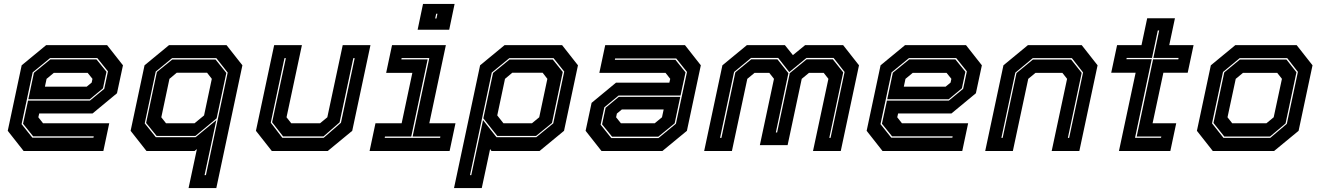

<svg xmlns="http://www.w3.org/2000/svg" viewBox="-20 -770 6732 979"><path d="M526 -540 607 -437 576.5 -294.5 452 -191.5H180L175.5 -172L199.5 -141.5H537L507 0H100.5L19.5 -103L90.5 -437L215.5 -540ZM472 -467 523 -404 505 -319.5 438 -264H124.5L153 -399L236.5 -467ZM476 -474H235.5L146.5 -401L90 -137L145 -68H456.5L458 -75H149L97.5 -139L123 -257H438.5L511.5 -317L530.5 -406ZM427 -398.5H254.5L217.5 -368L209 -328H422L447.5 -349L451.5 -368Z M1083 189H941.5L984 -10L972 0H727L646 -103L717 -437L842 -540H1135L1216 -437ZM1030 123 1141 -400 1083 -473.5H857.5L774 -405L718 -141L774.5 -70.5H977.5L1083 -157.5L1023 123ZM972 -141.5 1020.5 -181.5 1060 -368 1036 -399H881L844 -368L802.5 -172L826.5 -141.5ZM976.5 -77H778.5L725 -143L780 -403L858.5 -466.5H1079L1134 -398L1084.5 -166.5Z M1366 0 1285 -103 1378 -540H1519.5L1441 -172L1465 -141.5H1612L1649 -172L1727.5 -540H1869L1776 -103L1651 0ZM1419.5 -67.5H1630.5L1718.5 -144L1788.5 -473.5H1781.5L1711.5 -146L1629.5 -74.5H1423.5L1367.5 -146.5L1437.5 -473.5H1430.5L1360.5 -144.5Z M2109.5 -618.5 2137 -750H2298L2270.5 -618.5ZM2199 -676H2205.5L2210.5 -700H2204ZM1864.5 0 1894.5 -141.5H2028L2082.5 -398.5H1949L1979 -540H2253.5L2169 -141.5H2302.5L2272.5 0ZM1941.5 -67H2224L2225.5 -74H2084L2169 -474H2028L2026.5 -467H2160.5L2077 -74H1943Z M2295 189 2428 -437 2553 -540H2846L2927 -437L2856 -103L2731 0H2486L2479 -10L2436.5 189ZM2376.5 123H2383L2443 -157.5L2511.5 -70.5H2714.5L2801 -141L2857 -405L2802.5 -473.5H2577L2487.5 -400ZM2547 -141.5H2692.5L2729.5 -172L2771 -368L2747 -399H2592L2555 -368L2515.5 -181.5ZM2515.5 -77 2444.5 -166.5 2494 -398 2578 -466.5H2798.5L2849.5 -403L2794.5 -143L2713.5 -77Z M3047 0 2966 -103 2996.5 -245.5 3121 -348.5H3393L3397.5 -368L3373.5 -398.5H3036L3066 -540H3472.5L3553.5 -437L3482.5 -103L3357.5 0ZM3101 -73 3050 -136 3068 -220.5 3135 -276H3448.5L3420 -141L3336.5 -73ZM3097 -66H3337.5L3426.5 -139L3483 -403L3428 -472H3116.5L3115 -465H3424L3475.5 -401L3450 -283H3134.5L3061.5 -223L3042.5 -134ZM3146 -141.5H3318.5L3355.5 -172L3364 -212H3151L3125.5 -191L3121.5 -172Z M3570.5 0 3663.5 -437 3788.5 -540H3982L4023 -489L4085.5 -540H4279L4360 -437L4267 0H4125.5L4204 -368L4180 -398.5H4105L4068 -368L3996 -30H3854.5L3926.5 -368L3902.5 -398.5H3827.5L3790.5 -368L3712 0ZM3651.5 -67H3658.5L3729.5 -401L3810.5 -467.5H3944L4000 -397L3936 -94.5H3942.5L4007 -397L4093 -467.5H4226.5L4279.5 -401L4208.5 -67H4215L4286.5 -403L4230.5 -474.5H4092L4004.5 -402.5L3948 -474.5H3809.5L3723 -403Z M4905.5 -540 4986.5 -437 4956 -294.5 4831.5 -191.5H4559.5L4555 -172L4579 -141.5H4916.5L4886.5 0H4480L4399 -103L4470 -437L4595 -540ZM4851.5 -467 4902.5 -404 4884.5 -319.5 4817.5 -264H4504L4532.5 -399L4616 -467ZM4855.5 -474H4615L4526 -401L4469.5 -137L4524.5 -68H4836L4837.5 -75H4528.5L4477 -139L4502.5 -257H4818L4891 -317L4910 -406ZM4806.5 -398.5H4634L4597 -368L4588.5 -328H4801.5L4827 -349L4831 -368Z M5003.5 0 5096.5 -437 5221.5 -540H5495.5L5576.5 -437L5483.5 0H5342.5L5421 -368L5397 -398.5H5260L5223 -368L5144.5 0ZM5086 -67H5092.5L5163 -397.5L5247 -466.5H5441.5L5495.5 -398.5L5425 -67H5431.5L5502.5 -400.5L5445.5 -473.5H5246L5157 -399.5Z M5685.5 0 5770.5 -399H5646L5676 -540H5800.5L5829.5 -677H5971L5942 -540H6066L6036 -399H5912L5857 -141.5H5977.5L5947.5 0ZM5767.5 -67.5H5900L5901.5 -74H5776L5859.5 -467.5H5988L5989.5 -474.5H5861L5890.5 -614.5H5883.5L5854 -474.5H5725L5723.5 -468H5852.5Z M6164 0 6083 -103 6154 -437 6279 -540H6591.5L6672.5 -437L6601.5 -103L6476.5 0ZM6218.5 -67H6457L6541.5 -138.5L6598 -403.5L6543.5 -473.5H6301L6216 -403L6160 -141ZM6222.5 -74 6167.5 -143 6222.5 -401 6302 -466.5H6539.5L6590.5 -401.5L6535 -140.5L6456 -74ZM6263 -141.5H6437.5L6474.5 -172L6516.5 -368L6492.5 -398.5H6318L6281 -368L6239 -172Z"/></svg>

Font: Tourney Thin ExtraBold
Style: Italic
Weight: 800
Italic angle: -12°
Version: Version 1.015